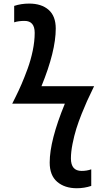

<svg xmlns="http://www.w3.org/2000/svg" viewBox="-20 -796 576 1051"><path d="M46.9 -228.5Q48.8 -232.4 65.9 -266.6Q83 -300.8 98.1 -335.9Q113.3 -371.1 130.9 -418.9Q148.4 -466.8 159.2 -518.6Q169.9 -570.3 169.9 -616.2Q169.9 -681.6 114.3 -681.6Q81.1 -681.6 57.6 -673.8V-763.7Q95.7 -776.4 139.6 -776.4Q207 -776.4 246.1 -742.2Q285.2 -708 285.2 -639.6Q285.2 -515.6 207 -324.2H495.1Q495.1 -323.2 481.9 -296.4Q468.8 -269.5 456.5 -242.7Q444.3 -215.8 427.2 -173.3Q410.2 -130.9 397.9 -91.8Q385.7 -52.7 377 -8.3Q368.2 36.1 368.2 71.3Q368.2 139.6 426.8 139.6Q455.1 139.6 479.5 130.9V221.7Q441.4 234.4 400.4 234.4Q334 234.4 293 199.2Q252 164.1 252 93.8Q252 -26.4 335 -228.5Z"/></svg>

Font: Gothic A1 SemiBold
Style: Regular
Weight: 600
Version: Version 2.50